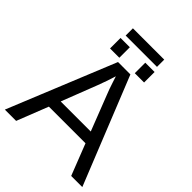

<svg xmlns="http://www.w3.org/2000/svg" viewBox="-247 -1029 1162 1162"><g transform="rotate(45 333.5 -448.0)"><path d="M569.8 0 491.2 -201.2H177.7L98.6 0H2L282.7 -688H388.7L665 0ZM334.5 -617.7 330.1 -604Q317.9 -563.5 293.9 -500L206.1 -273.9H463.4L375 -501Q361.3 -534.7 347.7 -577.1ZM402.3 -711.9V-801.8H481.9V-711.9ZM190.4 -711.9V-801.8H270V-711.9ZM470.2 -834H202.1V-896H470.2Z"/></g></svg>

Font: Arial
Style: Regular
Weight: 400
Designer: Steve Matteson
Foundry: Ascender Corporation
Version: Version 2.00.3